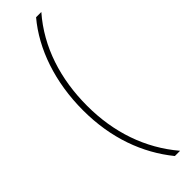

<svg xmlns="http://www.w3.org/2000/svg" viewBox="-299 -705 853 853"><g transform="rotate(-45 127.5 -278.0)"><path d="M42 -274C42 -99 96 46 187 158H220C119 39 69 -109 69 -275C69 -443 117 -596 220 -714H187C96 -606 42 -451 42 -274Z"/></g></svg>

Font: Noto Sans Ethiopic Thin
Style: Regular
Weight: 100
Designer: Monotype Design Team
Foundry: Monotype Imaging Inc.
Version: Version 2.102